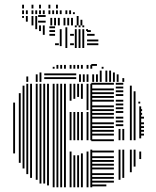

<svg xmlns="http://www.w3.org/2000/svg" viewBox="-20 -796 663 816"><path d="M44 -144H36V-360H44ZM68 -104H60V-400H68ZM84 -80H76V-432H84ZM100 -56H92V-440H100ZM116 -40H108V-440H116ZM140 -32H132V-440H140ZM156 -16H148V-440H156ZM172 -16H164V-440H172ZM188 -8H180V-440H188ZM212 0H204V-440H212ZM228 0H220V-440H228ZM244 0H236V-440H244ZM260 0H252V-440H260ZM284 0H276V-152H284ZM284 -200H276V-320H284ZM284 -368H276V-440H284ZM300 0H292V-136H300ZM300 -200H292V-320H300ZM300 -376H292V-440H300ZM316 0H308V-136H316ZM316 -200H308V-320H316ZM316 -384H308V-440H316ZM332 0H324V-144H332ZM332 -200H324V-320H332ZM332 -376H324V-440H332ZM356 0H348V-152H356ZM356 -200H348V-320H356ZM356 -328H348V-440H356ZM372 0H364V-160H372ZM372 -200H364V-440H372ZM432 -4H368V-12H432ZM464 -20H368V-28H464ZM464 -36H368V-44H464ZM464 -52H368V-60H464ZM464 -76H368V-84H464ZM464 -92H368V-100H464ZM464 -108H368V-116H464ZM464 -124H368V-132H464ZM464 -148H368V-156H464ZM464 -196H368V-204H464ZM464 -220H368V-228H464ZM464 -236H368V-244H464ZM464 -252H368V-260H464ZM464 -268H368V-276H464ZM464 -292H368V-300H464ZM464 -308H368V-316H464ZM464 -324H368V-332H464ZM464 -340H368V-348H464ZM464 -364H368V-372H464ZM464 -380H368V-388H464ZM464 -396H368V-404H464ZM464 -412H368V-420H464ZM464 -436H368V-444H464ZM492 -32H484V-160H492ZM492 -200H484V-248H492ZM508 -40H500V-160H508ZM508 -200H500V-248H508ZM504 -260H472V-268H504ZM504 -276H472V-284H504ZM504 -292H472V-300H504ZM504 -316H472V-324H504ZM504 -332H472V-340H504ZM504 -348H472V-356H504ZM504 -364H472V-372H504ZM504 -388H472V-396H504ZM504 -404H472V-412H504ZM504 -420H472V-428H504ZM504 -436H472V-444H504ZM540 -64H532V-160H540ZM540 -200H532V-344H540ZM556 -88H548V-160H556ZM556 -200H548V-344H556ZM580 -120H572V-152H580ZM580 -208H572V-344H580ZM592 -220H576V-228H592ZM592 -236H576V-244H592ZM592 -252H576V-260H592ZM592 -268H576V-276H592ZM592 -292H576V-300H592ZM584 -308H576V-316H584ZM584 -324H576V-332H584ZM540 -344H532V-408H540ZM556 -344H548V-408H556ZM576 -356H568V-364H576ZM540 -408H532V-432H540ZM100 -448H92V-471H100ZM140 -448H132V-480H140ZM156 -448H148V-488H156ZM304 -460H168V-468H304ZM304 -476H168V-484H304ZM324 -448H316V-480H324ZM340 -448H332V-480H340ZM356 -448H348V-480H356ZM380 -448H372V-480H380ZM396 -448H388V-480H396ZM412 -448H404V-496H412ZM436 -448H428V-496H436ZM452 -448H444V-496H452ZM468 -448H460V-488H468ZM484 -448H476V-480H484ZM508 -448H500V-464H508ZM212 -504H204V-512H212ZM228 -504H220V-520H228ZM244 -504H236V-520H244ZM260 -504H252V-520H260ZM284 -504H276V-520H284ZM300 -504H292V-520H300ZM316 -504H308V-520H316ZM332 -504H324V-520H332ZM356 -504H348V-520H356ZM372 -504H364V-520H372ZM392 -516H368V-524H392ZM420 -504H412V-512H420ZM138 -672H130V-688H138ZM154 -664H146V-688H154ZM170 -648H162V-688H170ZM230 -604H214V-612H230ZM214 -644H190V-652H214ZM214 -660H190V-668H214ZM214 -676H190V-684H214ZM242 -600H234V-672H242ZM266 -592H258V-680H266ZM294 -604H278V-612H294ZM294 -644H278V-652H294ZM306 -592H298V-664H306ZM322 -592H314V-664H322ZM338 -592H330V-664H338ZM398 -604H350V-612H398ZM398 -620H350V-628H398ZM382 -644H350V-652H382ZM366 -660H350V-668H366ZM306 -664H298V-672H306ZM322 -664H314V-672H322ZM338 -664H330V-672H338ZM354 -664H346V-672H354ZM306 -680H298V-688H306ZM322 -680H314V-688H322ZM338 -680H330V-688H338ZM82 -720H74V-728H82ZM98 -704H90V-728H98ZM122 -688H114V-728H122ZM138 -688H130V-728H138ZM174 -700H142V-708H174ZM174 -724H142V-732H174ZM202 -688H194V-720H202ZM218 -688H210V-720H218ZM234 -688H226V-720H234ZM258 -688H250V-720H258ZM274 -688H266V-720H274ZM290 -688H282V-720H290ZM314 -688H306V-728H314ZM330 -688H322V-712H330ZM82 -736H74V-752H82ZM98 -736H90V-752H98ZM122 -736H114V-752H122ZM138 -736H130V-752H138ZM154 -736H146V-752H154ZM170 -736H162V-752H170ZM194 -736H186V-752H194ZM210 -736H202V-752H210ZM226 -736H218V-752H226ZM242 -736H234V-752H242ZM266 -736H258V-752H266ZM282 -736H274V-752H282ZM298 -736H290V-744H298ZM82 -760H74V-776H82ZM122 -760H114V-776H122ZM154 -760H146V-776H154ZM194 -760H186V-776H194ZM226 -760H218V-776H226Z"/></svg>

Font: Rubik Lines
Style: Regular
Weight: 400
Designer: Hubert and Fischer, NaN
Foundry: Hubert and Fischer, NaN
Version: Version 2.201